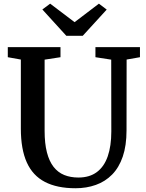

<svg xmlns="http://www.w3.org/2000/svg" viewBox="-20 -994 778 1022"><path d="M382 8Q283.5 8 218.8 -25.8Q154 -59.5 122.5 -129.8Q91 -200 91 -309V-677L21.5 -689.5V-743H302V-689.5L217.5 -676.5V-297.5Q217.5 -230 229.8 -182.8Q242 -135.5 265.2 -105.8Q288.5 -76 321.8 -62.5Q355 -49 397.5 -49Q456.5 -49 495.5 -78Q534.5 -107 553.5 -162Q572.5 -217 572.5 -294L572 -676.5L488 -689.5V-743H725V-689.5L654 -677L653.5 -300Q653.5 -219 633.5 -160.5Q613.5 -102 576.8 -64.8Q540 -27.5 490.2 -9.8Q440.5 8 382 8ZM333 -803.5 205.5 -943.5 247 -974.5 377 -876 506.5 -974.5 548 -943 420.5 -803.5Z"/></svg>

Font: Merriweather 24pt SemiBold
Style: Regular
Weight: 600
Designer: Eben Sorkin
Foundry: Eben Sorkin
Version: Version 2.100